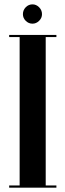

<svg xmlns="http://www.w3.org/2000/svg" viewBox="-20 -860 300 880"><path d="M22 0V-10H70V-690H22V-700H238.5V-690H189.5V-10H238.5V0ZM129 -751.5Q111 -751.5 98 -764.5Q85 -777.5 85 -795Q85 -813.5 98 -826.8Q111 -840 129 -840Q146 -840 159.2 -826.8Q172.5 -813.5 172.5 -795Q172.5 -777.5 159.2 -764.5Q146 -751.5 129 -751.5Z"/></svg>

Font: Imbue 100pt
Style: Bold
Weight: 700
Designer: Tyler Finck
Foundry: Etcetera Type Company
Version: Version 1.102; ttfautohint (v1.8.3)